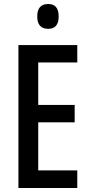

<svg xmlns="http://www.w3.org/2000/svg" viewBox="-20 -939 452 959"><path d="M366 0H72V-714H366V-627H171V-415H353V-328H171V-88H366ZM221 -919Q273 -919 273 -857Q273 -795 221 -795Q166 -795 166 -857Q166 -919 221 -919Z"/></svg>

Font: Noto Sans Gujarati UI ExtraCondensed Medium
Style: Regular
Weight: 500
Width: 2
Designer: Jelle Bosma - Monotype Design Team, Universal Thirst
Foundry: Monotype Imaging Inc.
Version: Version 2.106; ttfautohint (v1.8.4.7-5d5b)